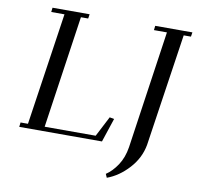

<svg xmlns="http://www.w3.org/2000/svg" viewBox="-94 -799 1121 1095"><g transform="rotate(10 466.0 -251.5)"><path d="M53.2 0 56.2 -25.9H99.1L195.8 -676.8H119.1L122.1 -702.1H336.9L333 -676.8H291L195.8 -25.9H491.2L551.8 -143.1L578.1 -138.2L532.2 0ZM585.9 178.2Q621.6 154.8 650.9 110.8Q680.2 66.9 689.9 4.9L789.1 -676.8H713.9L716.8 -702.1H932.1L928.2 -676.8H886.2L789.1 -25.9Q775.4 51.8 719.5 113Q663.6 174.3 595.2 199.2Z"/></g></svg>

Font: Dehuti
Style: Bold-Italic
Weight: 700
Version: Version 1.2